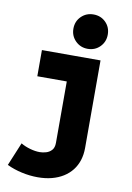

<svg xmlns="http://www.w3.org/2000/svg" viewBox="-106 -850 773 1128"><g transform="rotate(10 281.0 -286.5)"><path d="M200.2 212.9Q152.8 212.9 104.5 202.1Q56.2 191.4 15.6 171.9L73.2 33.2Q97.7 47.9 128.7 56.6Q159.7 65.4 186.5 65.4Q204.1 65.4 223.9 59.8Q243.7 54.2 257.6 39.1Q271.5 23.9 271.5 -4.9V-527.3H445.3V-4.9Q445.3 34.7 434.6 68.4Q423.8 102.1 403.1 128.7Q382.3 155.3 352.3 174.1Q322.3 192.9 284.2 202.9Q246.1 212.9 200.2 212.9ZM95.7 -371.1V-527.3H445.3V-371.1ZM358.4 -581.1Q315.4 -581.1 285.6 -610.8Q255.9 -640.6 255.9 -683.6Q255.9 -727.5 285.6 -756.8Q315.4 -786.1 358.4 -786.1Q402.3 -786.1 431.6 -756.8Q460.9 -727.5 460.9 -683.6Q460.9 -640.6 431.6 -610.8Q402.3 -581.1 358.4 -581.1Z"/></g></svg>

Font: Reddit Mono Black
Style: Regular
Weight: 900
Monospace: yes
Designer: Stephen Hutchings
Foundry: Reddit
Version: Version 1.014